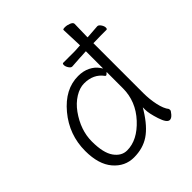

<svg xmlns="http://www.w3.org/2000/svg" viewBox="-196 -833 976 976"><g transform="rotate(-45 291.5 -345.5)"><path d="M407 -385Q405 -382 401.5 -382Q398 -382 396 -385Q361 -433 294 -433Q262 -433 228 -412Q194 -391 168 -355Q113 -278 113 -196Q113 -114 140.5 -75.5Q168 -37 208 -37Q282 -37 349 -109.5Q416 -182 416 -276V-393ZM416 -584V-593L412 -699Q412 -704 427 -704Q442 -704 458 -697.5Q474 -691 474 -681L472 -592V-586H477Q510 -588 546 -591H547Q556 -591 564.5 -578.5Q573 -566 573 -555.5Q573 -545 567 -545H529Q502 -545 482 -544H472V-185Q472 -141 481 -99Q490 -57 507 -36Q508 -33 508 -27.5Q508 -22 495.5 -7.5Q483 7 471 7Q451 7 435 -42.5Q419 -92 419 -118V-136L410 -121Q366 -50 319 -18.5Q272 13 207.5 13Q143 13 99 -38.5Q55 -90 55 -186Q55 -302 129.5 -391.5Q204 -481 299 -481Q336 -481 364 -467Q392 -453 407 -431L416 -418V-542H411L378 -540H373Q372 -540 313 -536H312Q303 -536 295 -548.5Q287 -561 287 -571.5Q287 -582 293 -582H378L411 -584ZM378 -540ZM482 -544Z"/></g></svg>

Font: ToneOZ-Pinyin-WenKai-Light
Style: Light
Weight: 300
Designer: Fontworks Inc.
Foundry: ToneOZ
Version: Version 0.240331